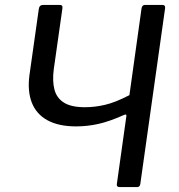

<svg xmlns="http://www.w3.org/2000/svg" viewBox="-20 -762 731 782"><path d="M467.8 0Q454.3 0 455.8 -11.8L494.7 -289.2Q496.2 -299.3 484.3 -293.5Q426 -267.4 380.8 -257.3Q335.5 -247.2 290.2 -247.2Q218.8 -247.2 173.2 -272.2Q127.7 -297.3 109.5 -344.2Q91.4 -391.1 99.9 -455.5L138 -725.1Q140.1 -742 156 -742H221.2Q229.7 -742 232.5 -738.8Q235.4 -735.5 234.1 -727.2L199 -480Q192.8 -431.9 201.7 -397.4Q210.6 -362.9 240.3 -344.1Q269.9 -325.3 326.1 -325.3Q366.2 -325.3 408 -335.1Q449.8 -344.8 507.1 -374.5L556.4 -727.3Q558.5 -742 570.8 -742H640.8Q654.1 -742 652.5 -728.9L551.6 -13.6Q550.1 0 538.3 0Z"/></svg>

Font: Libre Franklin Thin
Style: Italic
Weight: 100
Italic angle: -8°
Designer: Pablo Impallari, Rodrigo Fuenzalida, Nhung Nguyen
Foundry: Impallari Type
Version: Version 3.000